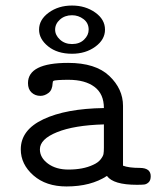

<svg xmlns="http://www.w3.org/2000/svg" viewBox="-20 -667 565 693"><path d="M55 -128Q55 -198 136.5 -236.5Q218 -275 355 -277Q355 -328 321 -353.5Q287 -379 227 -379Q205 -379 191 -378Q176 -377 173 -375Q170 -373 170 -367Q169 -342 155 -331.5Q141 -321 126 -321Q107 -321 94 -333Q81 -345 81 -367Q81 -440 226 -440Q325 -440 374.5 -393Q424 -346 424 -285V-69Q445 -61 484 -61Q524 -61 524 -31Q524 -16 516.5 -9Q509 -2 500.5 -1Q492 0 474 0Q389 0 366 -32Q308 6 220 6Q146 6 100.5 -34Q55 -74 55 -128ZM121 -560Q121 -596 156 -621.5Q191 -647 240 -647Q288 -647 323.5 -622Q359 -597 359 -560Q359 -524 324 -498.5Q289 -473 240 -473Q187 -473 154 -499.5Q121 -526 121 -560ZM124 -128Q124 -98 153 -76.5Q182 -55 227 -55Q280 -55 316 -72Q334 -80 343 -91.5Q352 -103 353.5 -111Q355 -119 355 -134V-218Q248 -215 186 -190Q124 -165 124 -128ZM179 -560Q179 -540 196.5 -524Q214 -508 240 -508Q267 -508 283.5 -524Q300 -540 300 -560Q300 -584 281.5 -598Q263 -612 240 -612Q214 -612 196.5 -596.5Q179 -581 179 -560Z"/></svg>

Font: CMU Typewriter Text
Style: Regular
Weight: 500
Monospace: yes
Version: Version 0.7.0